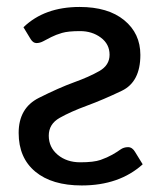

<svg xmlns="http://www.w3.org/2000/svg" viewBox="-20 -536 474 563"><path d="M301.3 -375.5Q301.3 -406.7 275.6 -425.8Q250 -444.8 214.8 -444.8Q180.2 -444.8 161.9 -439.5Q143.6 -434.1 130.1 -427.2Q116.7 -420.4 106.7 -415Q96.7 -409.7 86.9 -409.7Q77.1 -409.7 69.8 -421.4L48.8 -456.1Q110.4 -515.6 213.4 -515.6Q296.9 -515.6 344.2 -476.8Q391.6 -438 391.6 -375Q391.6 -295.9 337.2 -269.8Q282.7 -243.7 234.9 -226.1Q187 -208.5 155 -190.4Q123 -172.4 123 -138.2Q123 -104 149.4 -82Q175.8 -60.1 215.3 -60.1Q254.9 -60.1 274.9 -67.1Q294.9 -74.2 309.1 -82.3Q323.2 -90.3 333 -97.4Q342.8 -104.5 355.5 -104.5Q368.2 -104.5 376.5 -89.8L398.4 -54.2Q329.6 7.8 219.7 7.8Q132.3 7.8 83.5 -32.7Q34.7 -73.2 34.7 -146.2Q34.7 -219.2 94 -249Q153.3 -278.8 197.3 -294.7Q241.2 -310.5 271.2 -327.6Q301.3 -344.7 301.3 -375.5Z"/></svg>

Font: Lato-Medium
Style: Regular
Weight: 500
Designer: Lukasz Dziedzic
Foundry: tyPoland Lukasz Dziedzic
Version: Version 2.006; 2014-01-15